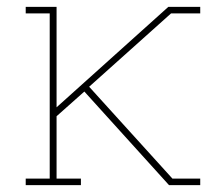

<svg xmlns="http://www.w3.org/2000/svg" viewBox="-20 -540 640 560"><path d="M55 0V-19H125V-501H55V-520H145V-227L471 -520H564V-501H479L240 -287L483 -19H564V0H473L226 -273L145 -201V-19H216V0Z"/></svg>

Font: Iosevka HT Thin Extended
Style: Regular
Weight: 100
Width: 7
Monospace: yes
Designer: Belleve Invis
Foundry: Belleve Invis
Version: Version 32.3.0; ttfautohint (v1.8.4)